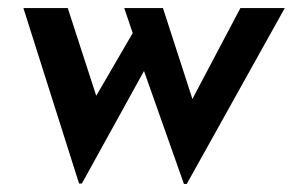

<svg xmlns="http://www.w3.org/2000/svg" viewBox="-20 -443 726 476"><path d="M436 13 337 -267 183 12H176L38 -423H148L234 -158L195 -165L309 -361L288 -423H384L465 -173L443 -171L576 -423H686L443 13Z"/></svg>

Font: Josefin Sans Thin SemiBold
Style: Italic
Weight: 600
Italic angle: -7°
Version: Version 2.000